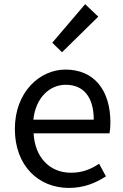

<svg xmlns="http://www.w3.org/2000/svg" viewBox="-20 -892 594 925"><path d="M311.7 13.4C385 13.4 442.9 -11.4 490.3 -42.5L457.5 -103.1C417.1 -76.1 374.9 -59.8 322.3 -59.8C218.6 -59.8 148.1 -134.5 141.9 -249.7H507.6C510.4 -263.7 511.9 -282.5 511.9 -301.7C511.9 -457.3 433.7 -556.8 295.4 -556.8C170.6 -556.8 51.6 -447.7 51.6 -271C51.6 -92.3 166.6 13.4 311.7 13.4ZM140.7 -315.5C152.1 -422.7 220.1 -483.6 296.5 -483.6C382.3 -483.6 431.7 -424.5 431.7 -315.5ZM278.9 -640.4 453.5 -811.8 390.2 -871.9 231.7 -686.1Z"/></svg>

Font: Source Han Sans JP VF
Style: Regular
Weight: 250
Designer: Ryoko NISHIZUKA 西塚涼子 (kana, bopomofo & ideographs); Paul D. Hunt (Latin, Greek & Cyrillic); Sandoll Communications 산돌커뮤니
Foundry: Adobe
Version: Version 2.004;hotconv 1.0.118;makeotfexe 2.5.65603